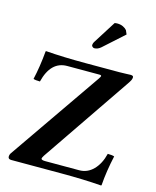

<svg xmlns="http://www.w3.org/2000/svg" viewBox="-133 -1001 890 1098"><g transform="rotate(15 312.0 -451.5)"><path d="M20 -15.1Q20 -27.8 27.8 -38.1L401.9 -579.1Q411.1 -592.8 411.1 -596.2Q411.1 -602.1 399.9 -602.1H209Q112.3 -602.1 81.1 -476.1Q54.2 -476.1 42 -481Q59.6 -556.6 67.9 -649.9Q67.9 -652.8 71.8 -652.8Q173.3 -645 305.2 -645H505.9Q522.5 -645 544.9 -646Q567.4 -647 571.8 -647Q588.9 -647 588.9 -637.2Q588.9 -628.4 585 -619.9Q581.1 -611.3 566.9 -590.8L212.9 -71.8Q204.1 -57.6 204.1 -53.2Q204.1 -43.9 229 -43.9H429.2Q477.5 -43.9 512.7 -79.6Q547.9 -115.2 563 -176.8Q589.8 -176.8 602.1 -171.9Q581.5 -80.1 575.2 4.9Q575.2 7.8 570.8 7.8Q469.2 0 337.9 0H39.1Q20 0 20 -15.1ZM407.2 -909.2Q413.1 -911.1 422.9 -911.1Q442.9 -911.1 457.8 -903.8Q472.7 -896.5 480 -887.2L490.2 -863.8L370.1 -755.9Q352.1 -740.2 332 -740.2Q326.2 -740.2 321 -744.9Q315.9 -749.5 315.9 -753.9Q315.9 -765.6 324.2 -777.8Z"/></g></svg>

Font: Common Serif
Style: Bold
Weight: 700
Designer: Philipp H. Poll, Khaled Hosny
Foundry: Stefan Peev, Context Ltd.
Version: Version 1.026